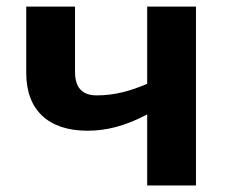

<svg xmlns="http://www.w3.org/2000/svg" viewBox="-20 -566 696 586"><path d="M60.1 -545.9V-342.8C60.1 -230 127.9 -167 247.1 -167C302.2 -167 360.4 -180.2 429.2 -216.8V0H578.1V-545.9H429.2V-310.1C378.9 -289.1 332 -274.9 274.9 -274.9C231 -274.9 209 -298.8 209 -346.2V-545.9Z"/></svg>

Font: Noto Reveo Sans
Style: Bold
Weight: 700
Designer: Monotype Design team
Foundry: Monotype Imaging Inc.
Version: Version 1.04